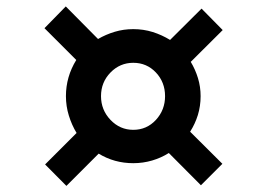

<svg xmlns="http://www.w3.org/2000/svg" viewBox="-20 -644 836 613"><path d="M124 -119 224.5 -219.5Q209 -245 199.8 -275Q190.5 -305 190.5 -337Q190.5 -399 223.5 -452.5L122 -554L190 -623.5L293 -519.5Q318 -534 346.2 -542.5Q374.5 -551 405.5 -551Q438 -551 467.5 -541.8Q497 -532.5 523 -516.5L623.5 -616.5L691 -548L589 -446.5Q603.5 -422.5 612 -394.8Q620.5 -367 620.5 -337Q620.5 -305.5 611.8 -277Q603 -248.5 587 -223.5L690 -121L621.5 -52.5L519 -155.5Q494.5 -140 465.5 -131.5Q436.5 -123 405.5 -123Q345 -123 295 -153.5L192 -50.5ZM302.5 -337Q302.5 -293 332.8 -261.2Q363 -229.5 405.5 -229.5Q448.5 -229.5 477.8 -261.2Q507 -293 507 -337Q507 -381.5 477.8 -412.5Q448.5 -443.5 405.5 -443.5Q363 -443.5 332.8 -412.5Q302.5 -381.5 302.5 -337Z"/></svg>

Font: Merriweather Black
Style: Italic
Weight: 900
Italic angle: -7.8°
Designer: Eben Sorkin
Foundry: Eben Sorkin
Version: Version 2.200;gftools[0.9.31]